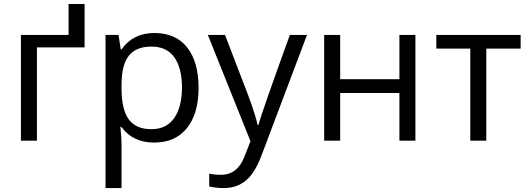

<svg xmlns="http://www.w3.org/2000/svg" viewBox="-20 -712 2676 972"><path d="M408.2 -472.2H167V0H85.9V-535.2H327.1V-691.9H408.2Z M746.1 -476.1Q669.4 -476.1 632.8 -430.7Q596.2 -385.3 595.2 -286.1V-268.1Q595.2 -155.3 632.8 -106.4Q670.4 -57.6 746.6 -58.1Q822.8 -58.1 861.8 -114.3Q900.9 -169.9 901.4 -269.5Q900.9 -369.1 861.8 -422.9Q822.8 -476.6 746.1 -476.1ZM985.4 -267.6Q984.9 -135.7 926.3 -63.5Q867.7 9.8 760.3 9.8Q652.8 9.8 595.2 -68.8H589.4Q595.2 -22 595.2 20V240.2H514.2V-535.2H580.1L591.3 -461.9H595.2Q653.8 -544.9 761.7 -544.9Q869.6 -544.9 927.2 -472.2Q984.9 -399.4 985.4 -267.6Z M1112.3 240.2Q1075.2 240.2 1039.1 231.9V167Q1065.9 172.9 1099.1 172.9Q1182.6 172.9 1218.3 79.1L1248 2.9L1032.2 -535.2H1119.1L1236.3 -230Q1274.9 -125.5 1284.2 -79.1H1288.1Q1301.8 -132.8 1447.3 -535.2H1534.2L1304.2 74.2Q1270.5 164.1 1224.6 202.1Q1178.7 240.2 1112.3 240.2Z M1702.1 -535.2V-311H2002V-535.2H2083V0H2002V-241.2H1702.1V0H1621.1V-535.2Z M2615.7 -465.8H2441.9V0H2360.8V-465.8H2189V-535.2H2615.7Z"/></svg>

Font: OpenSans-Regular
Style: Regular
Weight: 400
Foundry: Ascender Corporation
Version: Version 1.10